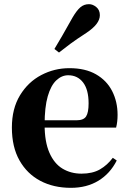

<svg xmlns="http://www.w3.org/2000/svg" viewBox="-20 -884 619 921"><path d="M320 17Q237 17 173.5 -16.5Q110 -50 73.5 -114.5Q37 -179 37 -272Q37 -363 76 -427Q115 -491 178 -524Q241 -557 313 -557Q389 -557 440.5 -527.5Q492 -498 518 -447Q544 -396 544 -333Q544 -299 537 -272H101V-307H347Q381 -307 393 -325.5Q405 -344 405 -388Q405 -454 378.5 -488.5Q352 -523 307 -523Q276 -523 250 -498.5Q224 -474 209 -422Q194 -370 194 -286Q194 -204 217 -151.5Q240 -99 280 -75Q320 -51 371 -51Q424 -51 459.5 -71.5Q495 -92 521 -127L540 -114Q508 -51 452 -17Q396 17 320 17ZM241 -649Q259 -679 278.5 -712.5Q298 -746 328 -800Q348 -834 365.5 -849Q383 -864 407 -864Q425 -864 442 -850Q459 -836 459 -811Q459 -790 443 -769Q427 -748 394 -726Q346 -695 317 -673.5Q288 -652 263 -632Z"/></svg>

Font: Noto Serif TC ExtraBold
Style: Regular
Weight: 800
Designer: Ryoko NISHIZUKA 西塚涼子 (kana & ideographs); Frank Grießhammer (Latin, Greek & Cyrillic); Wenlong ZHANG 张文龙 (bopomofo); San
Foundry: Adobe
Version: Version 2.002-H1;hotconv 1.1.0;makeotfexe 2.6.0